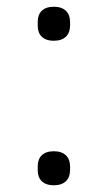

<svg xmlns="http://www.w3.org/2000/svg" viewBox="-20 -541 320 570"><path d="M140 -420C172 -420 188 -438 188 -465V-476C188 -503 172 -521 140 -521C107 -521 92 -503 92 -476V-465C92 -438 107 -420 140 -420ZM140 9C172 9 188 -9 188 -36V-47C188 -74 172 -92 140 -92C107 -92 92 -74 92 -47V-36C92 -9 107 9 140 9Z"/></svg>

Font: IBM Plex Arabic Light
Style: Regular
Weight: 300
Designer: Mike Abbink, Paul van der Laan, Pieter van Rosmalen, Wael Morcos, Khajak Apelian
Foundry: Bold Monday
Version: Version 1.0